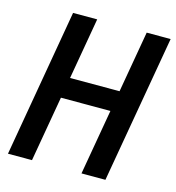

<svg xmlns="http://www.w3.org/2000/svg" viewBox="-106 -802 818 893"><g transform="rotate(15 303.0 -355.5)"><path d="M464.8 -415 447.3 -315.4H155.8L173.3 -415ZM252.4 -710.9 128.9 0H13.2L136.2 -710.9ZM606 -710.9 482.4 0H367.2L490.7 -710.9Z"/></g></svg>

Font: Roboto Condensed Medium
Style: Italic
Weight: 500
Italic angle: -12°
Designer: Christian Robertson
Foundry: Google
Version: Version 3.0; 2020